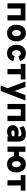

<svg xmlns="http://www.w3.org/2000/svg" viewBox="2342 -2904 757 5480"><g transform="rotate(90 2720.0 -164.5)"><path d="M75 0V-511H564V0H414V-379H225V0Z M924.5 12Q814.5 12 751 -59.2Q687.5 -130.5 687.5 -255Q687.5 -337 716.5 -397.2Q745.5 -457.5 798.8 -490.2Q852 -523 924.5 -523Q996.5 -523 1049.2 -490.2Q1102 -457.5 1130.8 -397.5Q1159.5 -337.5 1159.5 -255Q1159.5 -130.5 1096.8 -59.2Q1034 12 924.5 12ZM924.5 -133Q966 -133 988.2 -164.8Q1010.5 -196.5 1010.5 -255Q1010.5 -313.5 987.8 -345.8Q965 -378 924.5 -378Q884 -378 860.8 -345Q837.5 -312 837.5 -255Q837.5 -198 860.8 -165.5Q884 -133 924.5 -133Z M1499.5 12Q1425.5 12 1371.5 -20.5Q1317.5 -53 1288 -113Q1258.5 -173 1258.5 -255Q1258.5 -336.5 1288.2 -396.8Q1318 -457 1372.2 -490Q1426.5 -523 1499.5 -523Q1676 -523 1727.5 -360L1584.5 -313Q1559.5 -379 1501.5 -379Q1462 -379 1436.2 -344Q1410.5 -309 1410.5 -255Q1410.5 -201 1435.5 -166.5Q1460.5 -132 1499.5 -132Q1560.5 -132 1584.5 -205L1727.5 -164Q1677 12 1499.5 12Z M1951 0V-379H1804V-511H2248V-379H2101V0Z M2421.5 194 2498.5 -6 2305.5 -511H2461.5L2562.5 -245Q2566.5 -236 2571 -222.5Q2575.5 -209 2578.5 -197Q2581.5 -209 2586.2 -222.2Q2591 -235.5 2594.5 -245L2694.5 -511H2849.5L2577.5 194Z M2947.5 0V-511H3436.5V0H3286.5V-379H3097.5V0Z M3736.5 12Q3652 12 3602.8 -32.8Q3553.5 -77.5 3553.5 -153Q3553.5 -202.5 3579.8 -240Q3606 -277.5 3652.8 -298.2Q3699.5 -319 3761.5 -319Q3792.5 -319 3822.8 -314.2Q3853 -309.5 3872.5 -301V-330Q3872.5 -362.5 3850.2 -380.2Q3828 -398 3787.5 -398Q3713 -398 3625.5 -343L3579.5 -458Q3627 -489.5 3684.2 -506.2Q3741.5 -523 3801.5 -523Q4021.5 -523 4021.5 -322V0H3872.5V-37Q3825 12 3736.5 12ZM3775.5 -113Q3832.5 -113 3872.5 -147V-189Q3833.5 -203 3786.5 -203Q3746 -203 3723.2 -190.2Q3700.5 -177.5 3700.5 -154Q3700.5 -113 3775.5 -113Z M4667.5 12Q4575.5 12 4515 -39.2Q4454.5 -90.5 4436.5 -184H4312.5V0H4162.5V-511H4312.5V-328H4437.5Q4455.5 -420.5 4515.8 -471.8Q4576 -523 4667.5 -523Q4739.5 -523 4792.2 -490.2Q4845 -457.5 4873.8 -397.5Q4902.5 -337.5 4902.5 -255Q4902.5 -129 4839 -58.5Q4775.5 12 4667.5 12ZM4667.5 -133Q4709 -133 4731.2 -165.2Q4753.5 -197.5 4753.5 -255Q4753.5 -313 4731.2 -345.5Q4709 -378 4667.5 -378Q4628 -378 4604.2 -345.5Q4580.5 -313 4580.5 -255Q4580.5 -197.5 4604.2 -165.2Q4628 -133 4667.5 -133Z M5123.5 0V-379H4976.5V-511H5420.5V-379H5273.5V0Z"/></g></svg>

Font: Overpass Black
Style: Regular
Weight: 900
Designer: Delve Withrington, Dave Bailey, Thomas Jockin
Foundry: Delve Fonts LLC
Version: Version 4.000; ttfautohint (v1.8.3)